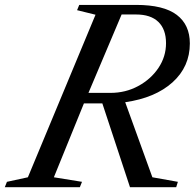

<svg xmlns="http://www.w3.org/2000/svg" viewBox="-83 -782 813 802"><path d="M-63 0 -54 -22.5 33.5 -41.5 316 -720.5 239 -739.5 248 -761.5H485.5Q600.5 -761.5 655.2 -720Q710 -678.5 710 -600.5Q710 -503.5 637.8 -438.2Q565.5 -373 440 -355L553.5 -41.5L660 -22.5L653 0H460L344.5 -350H267.5L142 -41.5L259.5 -22.5L250.5 0ZM286.5 -394H378.5Q441.5 -394 494.2 -422.5Q547 -451 578.8 -498.2Q610.5 -545.5 610.5 -601.5Q610.5 -659.5 578.5 -690.5Q546.5 -721.5 485.5 -721.5H425Z"/></svg>

Font: Libre Caslon Text
Style: Italic
Weight: 400
Italic angle: -22.583°
Designer: Pablo Impallari, Rodrigo Fuenzalida, Katja Schimmel
Foundry: Pablo Impallari, Rodrigo Fuenzalida
Version: Version 2.000